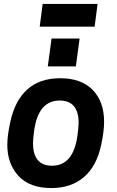

<svg xmlns="http://www.w3.org/2000/svg" viewBox="-20 -939 593 972"><path d="M13 0ZM474 -804ZM459 -804H181L196 -919H474ZM13 0ZM364 -603H222L241 -744H383ZM243 -100Q351 -100 372 -252Q378 -297 378 -317Q378 -430 282 -430Q174 -430 153 -278Q147 -233 147 -216Q147 -100 243 -100ZM240 13Q130 13 73.5 -48.5Q17 -110 17 -205Q17 -253 32 -321Q55 -429 118 -486Q181 -543 285 -543Q391 -543 449 -484Q507 -425 507 -322Q507 -276 493 -209Q470 -98 405 -42.5Q340 13 240 13Z"/></svg>

Font: Tanohe Sans SemiBold
Style: Italic
Weight: 600
Designer: Village Type and Design LLC & Cristiano Sobral
Foundry: Cooper Hewitt Smithsonian Design Museum
Version: Version 1.00;September 29, 2021;FontCreator 13.0.0.2655 64-b